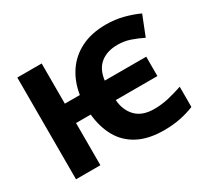

<svg xmlns="http://www.w3.org/2000/svg" viewBox="-147 -941 1248 1167"><g transform="rotate(-30 477.0 -357.0)"><path d="M699 10Q591 10 518.5 -27.5Q446 -65 406.5 -134Q367 -203 358 -296H255V0H84V-714H255V-432H360Q374 -519 418 -584.5Q462 -650 535.5 -687Q609 -724 711 -724Q774 -724 831.5 -709Q889 -694 936 -672L881 -533Q839 -554 797.5 -568Q756 -582 710 -582Q636 -582 590 -544.5Q544 -507 535 -432H826V-296H534Q539 -223 583 -177.5Q627 -132 710 -132Q762 -132 809.5 -143Q857 -154 911 -172V-30Q864 -11 812 -0.5Q760 10 699 10Z"/></g></svg>

Font: Noto Sans ExtraBold
Style: Regular
Weight: 800
Designer: Monotype Design Team
Foundry: Monotype Imaging Inc.
Version: Version 2.007